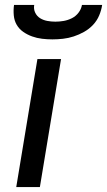

<svg xmlns="http://www.w3.org/2000/svg" viewBox="-20 -760 435 780"><path d="M46 0 132 -520H228L142 0ZM193 -600Q172 -600 151 -602.5Q130 -605 110.5 -612Q91 -619 74.5 -630.5Q58 -642 48 -659Q38 -676 36 -697.5Q34 -719 37 -740H119Q116 -723 123 -708.5Q130 -694 143 -686Q156 -678 172 -675Q188 -672 205 -672Q222 -672 239 -675Q256 -678 272 -686Q288 -694 299 -708.5Q310 -723 313 -740H395Q392 -719 383 -697.5Q374 -676 358 -659Q342 -642 321.5 -630.5Q301 -619 279.5 -612Q258 -605 236 -602.5Q214 -600 193 -600Z"/></svg>

Font: Iosevka Aile Medium Oblique
Style: Regular
Weight: 500
Italic angle: -9°
Designer: Belleve Invis
Foundry: Belleve Invis
Version: Version 31.1.0; ttfautohint (v1.8.4)